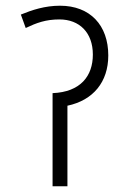

<svg xmlns="http://www.w3.org/2000/svg" viewBox="-20 -652 443 672"><path d="M190 -632C137 -632 92 -617 53 -601L70 -554C108 -572 140 -584 188 -584C258 -584 305 -538 305 -461C305 -386 262 -330 164 -326V0H216V-282C306 -301 359 -365 359 -458C359 -563 296 -632 190 -632Z"/></svg>

Font: Noto Sans SemiCondensed Light
Style: Regular
Weight: 300
Width: 4
Designer: Monotype Design Team
Foundry: Monotype Imaging Inc.
Version: Version 2.013